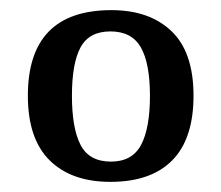

<svg xmlns="http://www.w3.org/2000/svg" viewBox="-20 -739 437 379"><path d="M198 -380Q121 -380 78 -422.5Q35 -465 35 -550Q35 -719 200 -719Q275 -719 318.5 -677.5Q362 -636 362 -550Q362 -465 320 -422.5Q278 -380 198 -380ZM199 -420Q241 -420 258.5 -453Q276 -486 276 -550Q276 -614 258 -645.5Q240 -677 198 -677Q156 -677 139 -645.5Q122 -614 122 -550Q122 -486 139 -453Q156 -420 199 -420Z"/></svg>

Font: Noto Serif Vithkuqi
Style: Regular
Weight: 400
Version: Version 1.005